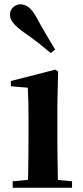

<svg xmlns="http://www.w3.org/2000/svg" viewBox="-20 -875 389 895"><path d="M39.2 0V-29.9L145.8 -40.2H207.8L315.8 -29.9V0ZM109.6 0Q110.6 -25.5 111.3 -67.4Q111.9 -109.4 112.4 -154.8Q112.9 -200.3 112.9 -234.8V-308Q112.9 -358.3 112.3 -394.3Q111.6 -430.4 109.6 -466.2L30.5 -472.9V-497.4L238.1 -550.4L250.8 -541.7L247.4 -387.9V-234.8Q247.4 -200.3 247.9 -154.8Q248.4 -109.4 249.2 -67.4Q250.1 -25.5 251.1 0ZM237.2 -643.7 216.5 -627.8Q190.4 -649.6 161.8 -672.6Q133.2 -695.5 88.9 -725.9Q58.6 -747.6 42.6 -766.9Q26.6 -786.2 26.6 -805.7Q26.6 -828.4 41.8 -841.6Q57 -854.8 74.6 -854.8Q96.5 -854.8 114 -840.9Q131.4 -826.9 149.3 -795.4Q177.4 -743.9 198.1 -709.2Q218.7 -674.4 237.2 -643.7Z"/></svg>

Font: Noto Serif HK
Style: Regular
Weight: 200
Designer: Ryoko NISHIZUKA 西塚涼子 (kana & ideographs); Frank Grießhammer (Latin, Greek & Cyrillic); Wenlong ZHANG 张文龙 (bopomofo); San
Foundry: Adobe
Version: Version 2.001;hotconv 1.1.0;makeotfexe 2.6.0